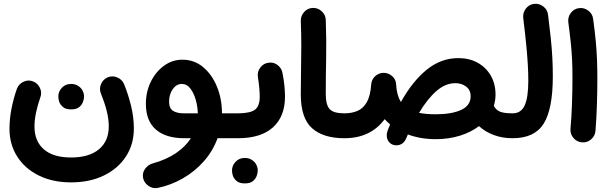

<svg xmlns="http://www.w3.org/2000/svg" viewBox="-20 -676 3168 998"><path d="M349.6 272Q253.4 272 181.2 236.1Q108.9 200.2 69.1 137.2Q29.3 74.2 29.3 -6.8Q29.3 -57.6 39.8 -111.3Q50.3 -165 67.9 -214.8Q77.6 -239.7 102.3 -251.2Q127 -262.7 151.4 -252.9Q175.8 -243.7 187.5 -219Q199.2 -194.3 189.5 -169.4Q176.3 -132.3 167.7 -92.5Q159.2 -52.7 159.2 -18.6Q159.2 57.6 207.8 100.1Q256.3 142.6 349.6 142.6Q442.9 142.6 494.1 100.1Q545.4 57.6 545.4 -19Q545.4 -58.1 534.4 -100.8Q523.4 -143.6 504.9 -189Q494.6 -213.4 504.9 -238.3Q515.1 -263.2 539.6 -273.9Q564 -284.2 589.1 -273.7Q614.3 -263.2 625 -238.8Q647.9 -181.6 661.9 -123Q675.8 -64.5 675.8 -7.3Q675.8 74.2 634.5 137.5Q593.3 200.7 519.8 236.3Q446.3 272 349.6 272ZM283.2 -175.3Q283.2 -200.2 301.8 -220Q320.3 -239.7 349.1 -239.7Q369.6 -239.7 384 -231Q398.4 -222.2 406.7 -209.5Q417 -191.9 417 -174.8Q417 -161.6 411.1 -145.8Q405.3 -129.9 390.9 -118.7Q376.5 -107.4 349.6 -107.4Q322.3 -107.4 308.1 -119.1Q293.9 -130.9 288.1 -146Q283.2 -159.2 283.2 -175.3Z M937 42.5Q842.8 42.5 790.5 -2.4Q738.3 -47.4 738.3 -136.2Q738.3 -198.7 763.7 -250.7Q789.1 -302.7 832.3 -334.2Q875.5 -365.7 928.2 -365.7Q989.7 -365.7 1035.9 -327.1Q1082 -288.6 1107.9 -225.1Q1133.8 -161.6 1133.8 -86.9H1167.5Q1194.3 -86.9 1213.1 -67.9Q1231.9 -48.8 1231.9 -22Q1231.9 4.9 1213.1 23.7Q1194.3 42.5 1167.5 42.5H1110.8Q1086.4 109.4 1039.3 162.6Q992.2 215.8 930.4 251.2Q868.7 286.6 799.8 300.8Q773.9 305.7 751.5 290Q729 274.4 723.6 248.5Q718.8 222.7 734.4 201.2Q750 179.7 775.4 172.9Q844.7 153.8 894.3 120.1Q943.8 86.4 972.2 42.5ZM935.5 -86.9H1008.3Q1007.3 -121.6 997.6 -156.7Q987.8 -191.9 969.5 -215.8Q951.2 -239.7 925.3 -239.7Q897 -239.7 877.9 -212.6Q858.9 -185.5 858.9 -147.9Q858.9 -113.3 879.2 -100.1Q899.4 -86.9 935.5 -86.9Z M1102.5 -22Q1102.5 -48.8 1121.6 -67.9Q1140.6 -86.9 1167.5 -86.9H1216.3Q1243.2 -86.9 1262.5 -67.9Q1281.7 -48.8 1281.7 -22Q1281.7 4.9 1262.5 23.7Q1243.2 42.5 1216.3 42.5H1167.5Q1140.6 42.5 1121.6 23.7Q1102.5 4.9 1102.5 -22Z M1151.9 -22Q1151.9 -48.8 1170.7 -67.9Q1189.5 -86.9 1216.3 -86.9Q1278.3 -86.9 1304.2 -105Q1330.1 -123 1330.1 -174.3Q1330.1 -192.9 1327.6 -220.2Q1325.2 -247.6 1320.3 -277.3Q1316.9 -303.7 1333.3 -325.2Q1349.6 -346.7 1376 -350.1Q1402.3 -354 1423.3 -337.6Q1444.3 -321.3 1448.7 -294.9Q1455.6 -259.3 1458.5 -228.8Q1461.4 -198.2 1461.4 -173.8Q1461.4 -70.3 1398.7 -13.9Q1335.9 42.5 1216.3 42.5Q1189.5 42.5 1170.7 23.7Q1151.9 4.9 1151.9 -22ZM1186 209.5Q1186 184.6 1204.6 164.8Q1223.1 145 1252 145Q1272.5 145 1286.9 153.8Q1301.3 162.6 1309.6 175.3Q1319.8 192.9 1319.8 210Q1319.8 223.1 1314 239Q1308.1 254.9 1293.7 266.1Q1279.3 277.3 1252.4 277.3Q1225.1 277.3 1210.9 265.6Q1196.8 253.9 1190.9 238.8Q1186 225.6 1186 209.5Z M1543.5 -185.5Q1543.5 -249 1544.7 -308.8Q1545.9 -368.7 1546.1 -431.6Q1546.4 -494.6 1543.5 -566.9Q1543 -593.8 1561 -613.8Q1579.1 -633.8 1605.5 -634.8Q1632.3 -635.7 1652.3 -617.4Q1672.4 -599.1 1673.3 -572.3Q1677.2 -464.8 1675.3 -375Q1673.3 -285.2 1673.3 -187.5Q1673.3 -131.3 1693.4 -109.1Q1713.4 -86.9 1769.5 -86.9H1770Q1796.9 -86.9 1815.7 -67.9Q1834.5 -48.8 1834.5 -22Q1834.5 4.9 1815.7 23.7Q1796.9 42.5 1770 42.5H1769.5Q1660.6 42.5 1602.1 -9.5Q1543.5 -61.5 1543.5 -185.5Z M1705.6 -22Q1705.6 -48.8 1724.4 -67.9Q1743.2 -86.9 1770 -86.9Q1809.1 -86.9 1838.9 -99.9Q1868.7 -112.8 1887 -145.5Q1905.3 -178.2 1909.7 -238.3Q1910.2 -241.7 1910.6 -244.6Q1914.6 -266.6 1931.4 -281.2Q1948.2 -295.9 1971.2 -297.4Q1998 -298.3 2018.3 -280.5Q2038.6 -262.7 2039.1 -235.8Q2042.5 -179.2 2064 -146Q2124.5 -254.4 2198.7 -314.2Q2272.9 -374 2362.3 -374Q2418.9 -374 2462.4 -350.1Q2505.9 -326.2 2530.8 -283.4Q2555.7 -240.7 2555.7 -184.6Q2555.7 -154.3 2546.9 -126Q2557.6 -104.5 2578.9 -95.7Q2600.1 -86.9 2644 -86.9H2644.5Q2671.4 -86.9 2690.2 -67.6Q2709 -48.3 2709 -22Q2709 4.4 2690.2 23.4Q2671.4 42.5 2644.5 42.5H2644Q2591.8 42.5 2546.9 25.9Q2502 9.3 2469.7 -20.5Q2427.7 11.7 2369.9 29.5Q2312 47.4 2245.1 47.4Q2166 47.4 2100.1 22.9Q2095.2 34.2 2090.3 45.4Q2079.1 70.8 2056.2 77.1Q2033.2 83.5 2014.6 72.8Q1998 63 1992.4 43.5Q1986.8 23.9 1995.6 1Q2001.5 -14.6 2007.8 -29.3Q1992.7 -42 1979.5 -56.6Q1906.2 42.5 1770 42.5Q1743.2 42.5 1724.4 23.7Q1705.6 4.9 1705.6 -22ZM2347.2 -243.7Q2295.4 -243.7 2248.8 -203.1Q2202.1 -162.6 2158.2 -89.4Q2194.3 -82 2245.1 -82Q2327.6 -82 2377 -104.7Q2426.3 -127.4 2426.3 -175.3Q2426.3 -208.5 2402.8 -226.1Q2379.4 -243.7 2347.2 -243.7Z M2580.1 -22Q2580.1 -48.8 2598.9 -67.9Q2617.7 -86.9 2644.5 -86.9Q2689 -86.9 2707.5 -128.7Q2726.1 -170.4 2726.1 -255.9Q2726.1 -295.4 2723.6 -338.9Q2721.2 -382.3 2715.6 -440.4Q2710 -498.5 2699.7 -582.5Q2696.8 -608.9 2712.9 -630.6Q2729 -652.3 2755.4 -655.8Q2781.7 -659.2 2803.5 -642.8Q2825.2 -626.5 2828.6 -600.1Q2837.4 -531.2 2843 -476.8Q2848.6 -422.4 2851.1 -374.8Q2853.5 -327.1 2853.5 -278.8Q2853.5 -108.9 2805.9 -33.2Q2758.3 42.5 2644.5 42.5Q2617.7 42.5 2598.9 23.7Q2580.1 4.9 2580.1 -22Z M2934.1 -560.5Q2930.7 -586.9 2947 -608.6Q2963.4 -630.4 2989.7 -633.8Q3016.1 -637.2 3037.8 -620.8Q3059.6 -604.5 3063 -578.1Q3071.8 -514.2 3076.4 -465.1Q3081.1 -416 3083 -369.6Q3085 -323.2 3085 -266.1Q3085 -196.8 3082.5 -126.2Q3080.1 -55.7 3075.2 4.9Q3072.8 31.2 3052 48.8Q3031.2 66.4 3004.4 64Q2978 61.5 2960.7 41Q2943.4 20.5 2945.3 -5.9Q2950.7 -66.4 2953.1 -136Q2955.6 -205.6 2955.6 -272.9Q2955.6 -324.7 2953.6 -366Q2951.7 -407.2 2947 -452.4Q2942.4 -497.6 2934.1 -560.5Z"/></svg>

Font: Mikhak-DS1-FD Bold
Style: Bold
Weight: 700
Designer: Amin Abedi
Version: Version 3.2